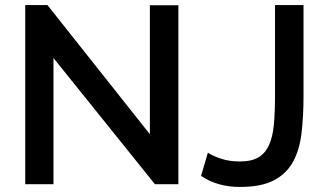

<svg xmlns="http://www.w3.org/2000/svg" viewBox="-20 -730 1294 761"><path d="M804 -125Q821 -113 854.5 -101.5Q888 -90 931 -90Q977 -90 1004.5 -106.5Q1032 -123 1046.5 -155.5Q1061 -188 1065.5 -236.5Q1070 -285 1070 -349V-710H1183V-349Q1183 -268 1175 -201.5Q1167 -135 1141 -88Q1115 -41 1065 -15Q1015 11 931 11Q841 11 777 -33ZM192 -500V0H80V-710H168L574 -198V-709H687V0H594Z"/></svg>

Font: Oxford Sans SemiBold
Style: Regular
Weight: 600
Designer: Matt McInerney, Pablo Impallari, Rodrigo Fuenzalida
Foundry: Matt McInerney, Pablo Impallari, Rodrigo Fuenzalida
Version: Version 3.000g; ttfautohint (v1.5) -l 8 -r 28 -G 28 -x 14 -D